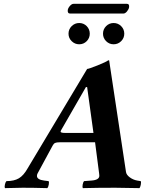

<svg xmlns="http://www.w3.org/2000/svg" viewBox="-20 -970 750 992"><path d="M316.9 -283.2H462.9L430.2 -520H423.8L294.9 -295.9Q293 -292 293 -290Q293 -283.2 316.9 -283.2ZM5.9 2Q2.4 -4.4 5.4 -16.8Q8.3 -29.3 13.2 -34.2Q53.2 -34.2 77.6 -48.8Q102.1 -63.5 122.1 -99.1L430.2 -613.8Q438 -613.8 483.2 -631.8Q528.3 -649.9 539.1 -658.2H543.9L630.9 -82Q632.8 -66.9 650.1 -54Q667.5 -41 689 -37.1L707 -34.2Q710 -28.3 707.3 -15.1Q704.6 -2 700.2 2Q614.3 0 575.2 0Q480.5 0 408.2 2Q404.8 -3.4 407.2 -16.6Q409.7 -29.8 414.1 -34.2L452.1 -37.1Q493.2 -40 493.2 -62Q493.2 -68.4 492.2 -73.2L471.2 -234.9H289.1Q272 -234.9 264.6 -231.4Q257.3 -228 252 -217.8L173.8 -73.2Q170.9 -67.4 170.9 -61Q170.9 -42 208 -37.1L231 -34.2Q234.4 -29.8 231.9 -16.1Q229.5 -2.4 224.1 2Q153.8 0 97.2 0Q78.1 0 5.9 2ZM334 -795.9Q334 -818.8 350.3 -835Q366.7 -851.1 389.2 -851.1Q412.1 -851.1 428 -835Q443.8 -818.8 443.8 -795.9Q443.8 -773.4 428 -757.3Q412.1 -741.2 389.2 -741.2Q366.7 -741.2 350.3 -757.3Q334 -773.4 334 -795.9ZM617.2 -899.9H342.8Q328.1 -899.9 330.1 -918Q331.5 -928.2 341.1 -939.2Q350.6 -950.2 359.9 -950.2H636.2Q648.9 -950.2 647 -933.1Q645.5 -922.4 636.2 -911.1Q627 -899.9 617.2 -899.9ZM512.2 -795.9Q512.2 -818.8 528.3 -835Q544.4 -851.1 566.9 -851.1Q589.8 -851.1 606 -835Q622.1 -818.8 622.1 -795.9Q622.1 -773.4 606 -757.3Q589.8 -741.2 566.9 -741.2Q544.4 -741.2 528.3 -757.3Q512.2 -773.4 512.2 -795.9Z"/></svg>

Font: Common Serif
Style: Bold Italic
Weight: 700
Italic angle: -12°
Designer: Philipp H. Poll, Khaled Hosny
Foundry: Stefan Peev, Context Ltd.
Version: Version 1.026